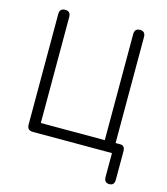

<svg xmlns="http://www.w3.org/2000/svg" viewBox="-126 -797 926 1064"><g transform="rotate(15 337.5 -265.0)"><path d="M601 170Q571 170 571 137V0H117Q84 0 84 -33V-667Q84 -700 116 -700Q147 -700 147 -667V-59H514V-667Q514 -700 545 -700Q576 -700 576 -667V-59H603Q630 -59 630 -26V137Q630 170 601 170Z"/></g></svg>

Font: Shin Retro Maru Gothic Regular
Style: Regular
Weight: 400
Designer: Iose
Foundry: Typographish
Version: Version 1.002